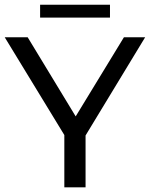

<svg xmlns="http://www.w3.org/2000/svg" viewBox="-24 -804 643 824"><path d="M343.2 -222.6 598.9 -644H507.8L300.8 -304.5L94.8 -644H-3.7L252.1 -224.5V0H343.2ZM148.1 -783.8V-728.6H448V-783.8Z"/></svg>

Font: Montserrat Ace
Style: Regular
Weight: 500
Designer: Julieta Ulanovsky
Foundry: Julieta Ulanovsky
Version: Version 1